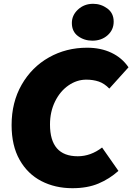

<svg xmlns="http://www.w3.org/2000/svg" viewBox="-20 -977 696 1010"><path d="M41 -319Q41 -439 94 -531.5Q147 -624 237.5 -675Q328 -726 438 -726Q510 -726 566 -699.5Q622 -673 656 -623L555 -511Q529 -538 499.5 -548Q470 -558 434 -558Q384 -558 340 -527.5Q296 -497 269.5 -443Q243 -389 243 -322Q243 -155 389 -155Q457 -155 517 -201L603 -78Q556 -36 498 -11.5Q440 13 361 13Q270 13 197.5 -24.5Q125 -62 83 -136.5Q41 -211 41 -319ZM358 -856Q358 -897 390.5 -927Q423 -957 470 -957Q511 -957 544.5 -932.5Q578 -908 578 -863Q578 -820 546 -791.5Q514 -763 466 -763Q423 -763 390.5 -787Q358 -811 358 -856Z"/></svg>

Font: Nebula Sans Black
Style: Regular
Weight: 900
Italic angle: -9°
Designer: Paul D. Hunt for Adobe (as Source Sans)
Foundry: Nebula Entertainment & Broadcasting LLC
Version: Version 1.010